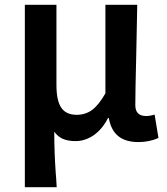

<svg xmlns="http://www.w3.org/2000/svg" viewBox="-20 -575 694 796"><path d="M83 -555H214V-223Q214 -158 234 -128.5Q254 -99 298 -99Q334 -99 361.5 -119Q389 -139 417 -188V-555H549L545 -355Q541 -195 541 -139Q541 -94 586 -94Q602 -94 621 -100L637 -3Q599 14 554 14Q501 14 470.5 -10.5Q440 -35 431 -86H428Q404 -39 368.5 -14.5Q333 10 293 10Q264 10 242.5 1.5Q221 -7 205 -29Q205 57 211 141Q212 151 213 166Q214 181 215 201H83Z"/></svg>

Font: Merged Yaku Han JP SemiBold
Style: Regular
Weight: 600
Designer: Ryoko NISHIZUKA 西塚涼子 (kana, bopomofo & ideographs); Paul D. Hunt (Latin, Greek & Cyrillic); Sandoll Communications 산돌커뮤니
Foundry: Adobe
Version: Version 2.004